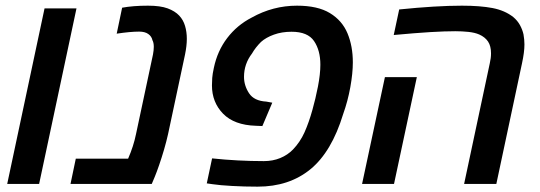

<svg xmlns="http://www.w3.org/2000/svg" viewBox="-20 -661 1941 690"><path d="M5.9 0 140.1 -630.9H254.9L120.6 0Z M233.4 0 252.4 -90.8H440.4Q460 -135.7 468.8 -179.2L529.8 -465.3Q532.7 -481 532.7 -492.7Q532.7 -507.8 527.8 -516.6Q524.9 -530.3 512.9 -538.8Q501 -547.4 480 -547.4Q448.2 -547.4 399.4 -540L418.9 -633.3Q458 -640.6 511.7 -640.6Q556.2 -640.6 582.5 -630.9Q608.9 -621.1 624 -605Q638.7 -589.4 645 -567.9Q651.4 -546.4 651.4 -521.5Q651.4 -496.6 645 -465.3L584 -179.2Q578.1 -152.8 569.6 -123.5Q561 -94.2 552 -68.1Q543 -42 536.1 -25.4L525.4 0Z M905.8 9.8Q857.9 9.8 814 7.3Q770 4.9 744.1 1L723.1 -2L742.2 -91.8Q788.6 -86.9 835.2 -84.5Q881.8 -82 928.2 -82Q960.4 -82 987.1 -93Q1013.7 -104 1032.7 -123.5Q1058.6 -150.4 1074.5 -185.8Q1090.3 -221.2 1103 -267.1Q1113.8 -305.2 1122.6 -349.9Q1131.3 -394.5 1131.3 -428.7Q1131.3 -480 1108.6 -513.4Q1085.9 -546.9 1027.8 -546.9Q992.7 -546.9 964.4 -536.6Q936 -526.4 918 -510.3Q897.9 -490.2 885.7 -468.8Q856.9 -431.2 856.9 -384.8Q856.9 -353.5 875 -325.9Q893.1 -298.3 937 -295.9L958.5 -292L922.9 -208L899.4 -209Q821.8 -211.4 781.7 -252.4Q741.7 -293.5 741.7 -354Q741.7 -367.2 742.7 -381.1Q743.7 -395 748.5 -417Q761.2 -478 796.6 -524.4Q832 -570.8 884.3 -597.7Q960.9 -640.6 1047.4 -640.6Q1121.6 -640.6 1165.5 -614Q1209.5 -587.4 1228.8 -541.3Q1248 -495.1 1248 -437Q1248 -397.9 1239 -347.9Q1230 -297.9 1213.4 -251.5Q1171.9 -115.2 1095.5 -52.7Q1019 9.8 905.8 9.8Z M1647.9 0 1740.2 -433.6Q1744.6 -452.1 1744.6 -469.2Q1744.6 -495.6 1733.9 -511.7Q1723.1 -527.8 1702.1 -537.1Q1686.5 -543.9 1663.3 -546.4Q1640.1 -548.8 1616.2 -548.8Q1580.1 -548.8 1527.1 -545.7Q1474.1 -542.5 1395 -535.2L1414.6 -627Q1481 -633.8 1537.4 -637.2Q1593.8 -640.6 1640.1 -640.6Q1705.6 -640.6 1750 -632.1Q1794.4 -623.5 1824.7 -599.6Q1839.8 -586.9 1848.6 -570.8Q1857.4 -554.7 1861.3 -537.6Q1864.7 -518.6 1864.7 -501.5Q1864.7 -473.6 1856 -433.6L1763.7 0ZM1281.2 0 1363.3 -383.8H1478L1396 0Z"/></svg>

Font: Open Sans SemiBold
Style: Italic
Weight: 600
Italic angle: -12°
Designer: Monotype Design Team
Foundry: Monotype Imaging Inc.
Version: Version 3.003; ttfautohint (v1.8.4)